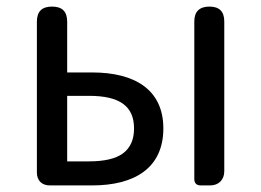

<svg xmlns="http://www.w3.org/2000/svg" viewBox="-20 -563 793 583"><path d="M92 -271V-39C92 -15 107 0 131 0H176H260C389 0 476 -53 476 -173C476 -291 389 -343 260 -343H184V-497C184 -528 169 -543 138 -543C107 -543 92 -528 92 -497ZM353 -97C331 -81 297 -73 250 -73H184V-172V-272H250C343 -272 387 -241 387 -173C387 -139 376 -114 353 -97ZM661 -271V-498C661 -528 646 -543 616 -543C586 -543 570 -528 570 -498V-19C570 -7 577 0 589 0H615H618C644 0 661 -17 661 -43Z"/></svg>

Font: GenSenRounded2 TW R
Style: Regular
Weight: 400
Version: Version 2.100;PS 2.1;hotconv 16.6.51;makeotf.lib2.5.65220 DE